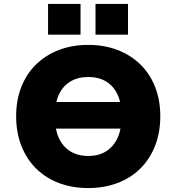

<svg xmlns="http://www.w3.org/2000/svg" viewBox="-20 -944 896 975"><path d="M178 -291V-426H680V-291ZM428 11Q347 11 279.5 -14.5Q212 -40 163.5 -88Q115 -136 88.5 -203.5Q62 -271 62 -354Q62 -436 88.5 -503Q115 -570 164 -617.5Q213 -665 280 -690.5Q347 -716 428 -716Q509 -716 576 -690.5Q643 -665 692 -617.5Q741 -570 767.5 -503Q794 -436 794 -354Q794 -271 767.5 -203.5Q741 -136 692.5 -88Q644 -40 576.5 -14.5Q509 11 428 11ZM428 -152Q482 -152 519.5 -176Q557 -200 577.5 -245Q598 -290 598 -353Q598 -417 578 -461.5Q558 -506 520 -529.5Q482 -553 428 -553Q375 -553 336.5 -529.5Q298 -506 278 -461.5Q258 -417 258 -353Q258 -290 278 -245Q298 -200 336.5 -176Q375 -152 428 -152ZM465 -768V-924H630V-768ZM224 -768V-924H389V-768Z"/></svg>

Font: Nunito Sans 7pt Black
Style: Regular
Weight: 900
Designer: Vernon Adams
Foundry: Vernon Adams
Version: Version 3.101;gftools[0.9.27]